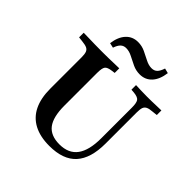

<svg xmlns="http://www.w3.org/2000/svg" viewBox="-199 -905 1071 1071"><g transform="rotate(45 336.0 -370.0)"><path d="M127.4 -369.4V-465.3Q127.4 -490.3 122.6 -503.6Q117.7 -516.9 104.8 -523Q91.9 -529 66.1 -531.5L38.7 -534.7V-571Q55.6 -571 79 -570.2Q102.4 -569.4 128.6 -569Q154.8 -568.5 178.2 -568.5H187.9H196.8Q218.5 -568.5 241.1 -569Q263.7 -569.4 284.3 -570.2Q304.8 -571 319.4 -571V-534.7L300.8 -532.3Q268.5 -528.2 259.3 -515.7Q250 -503.2 250 -465.3V-369.4ZM349.2 11.3Q276.6 11.3 227 -14.9Q177.4 -41.1 152.4 -92.3Q127.4 -143.5 127.4 -218.5V-369.4H250V-207.3Q250 -117.7 281.9 -76.2Q313.7 -34.7 383.1 -34.7Q454.8 -34.7 489.5 -81.9Q524.2 -129 524.2 -224.2V-369.4H562.1V-220.2Q562.1 -104 510.1 -46.4Q458.1 11.3 349.2 11.3ZM524.2 -369.4V-465.3Q524.2 -502.4 514.9 -516.1Q505.6 -529.8 472.6 -533.1L451.6 -534.7V-571Q467.7 -570.2 494 -569.4Q520.2 -568.5 542.7 -568.5Q560.5 -568.5 580.6 -569Q600.8 -569.4 619.8 -570.2Q638.7 -571 651.6 -571V-534.7L621.8 -531.5Q596.8 -529.8 583.9 -523.4Q571 -516.9 566.5 -503.6Q562.1 -490.3 562.1 -465.3V-369.4ZM423.4 -627.4Q393.5 -627.4 366.9 -639.9Q340.3 -652.4 315.7 -665.3Q291.1 -678.2 266.9 -678.2Q247.6 -678.2 234.7 -666.1Q221.8 -654 212.9 -627.4L183.9 -633.9Q191.1 -688.7 219 -719Q246.8 -749.2 290.3 -749.2Q320.2 -749.2 346.8 -736.7Q373.4 -724.2 398 -711.3Q422.6 -698.4 446 -698.4Q466.9 -698.4 479.4 -710.9Q491.9 -723.4 500.8 -750.8L529.8 -743.5Q522.6 -687.9 494.8 -657.7Q466.9 -627.4 423.4 -627.4Z"/></g></svg>

Font: Playfair 9pt
Style: Bold
Weight: 700
Designer: Claus Eggers Sørensen
Foundry: Claus Eggers Sørensen
Version: Version 2.203